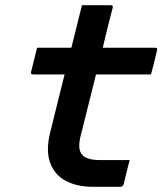

<svg xmlns="http://www.w3.org/2000/svg" viewBox="-20 -720 640 740"><path d="M480 -103Q473 -79 468 -57Q463 -35 457 -11Q454 0 443 0H338Q277 0 233.5 -23Q190 -46 173 -93.5Q156 -141 174 -212Q188 -268 201.5 -323Q215 -378 229 -433H109Q96 -433 100 -444Q106 -469 111.5 -490Q117 -511 123 -536H255Q263 -570 271 -600Q277 -626 283.5 -650.5Q290 -675 296 -700H406Q418 -700 414 -689Q404 -651 394.5 -612.5Q385 -574 376 -536H577Q589 -536 585 -525Q579 -500 574 -479Q569 -458 562 -433H350Q336 -377 322 -321Q308 -265 294 -209Q285 -177 285.5 -155.5Q286 -134 299 -121Q317 -103 367 -103Z"/></svg>

Font: Recursive Mn Lnr St SmB
Style: Italic
Weight: 600
Italic angle: -15°
Monospace: yes
Version: Version 1.079;hotconv 1.0.112;makeotfexe 2.5.65598; ttfautoh